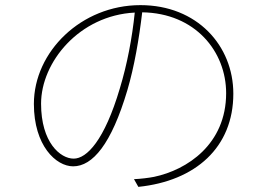

<svg xmlns="http://www.w3.org/2000/svg" viewBox="-20 -713 1040 748"><path d="M505 -664C495 -566 475 -461 447 -369C387 -166 318 -95 267 -95C215 -95 140 -158 140 -309C140 -471 289 -653 505 -664ZM534 -665C741 -662 861 -512 861 -350C861 -151 709 -51 580 -24C560 -20 527 -16 502 -15L519 15C742 -8 889 -139 889 -348C889 -535 748 -693 527 -693C297 -693 112 -512 112 -308C112 -146 198 -65 265 -65C341 -65 414 -152 476 -361C503 -452 522 -563 534 -665Z"/></svg>

Font: Harano Aji Gothic K1 ExtraLight
Style: Regular
Weight: 250
Foundry: Masamichi Hosoda
Version: HaranoAjiGothicK1-ExtraLight version 20230610;ttx 4.39.4